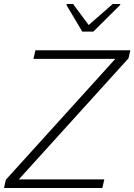

<svg xmlns="http://www.w3.org/2000/svg" viewBox="-23 -939 671 959"><path d="M-3 0 6 -41 553 -645H144L154 -688H628L619 -648L71 -43H498L488 0ZM388 -781 309 -914 311 -919H342L420 -814L540 -919H578L577 -914L443 -781Z"/></svg>

Font: Saira Thin ExtraLight
Style: Italic
Weight: 250
Italic angle: -12°
Version: Version 1.101